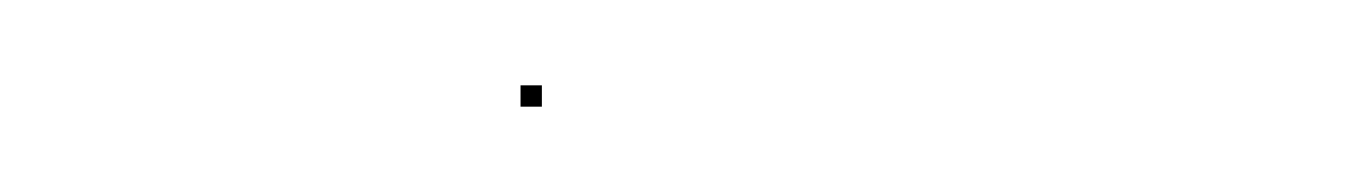

<svg xmlns="http://www.w3.org/2000/svg" viewBox="-20 -204 319 45"><path d="M102 -179V-184H107V-179Z"/></svg>

Font: FRB American Cursive Just Beginnings
Style: Italic
Weight: 400
Italic angle: -25°
Version: Version 2.0;Modular Font Editor K font №1